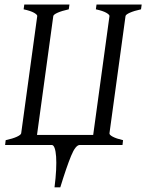

<svg xmlns="http://www.w3.org/2000/svg" viewBox="-20 -635 641 841"><path d="M516.6 0H329.6Q311 0 291.3 48.1Q271.5 96.2 244.1 185.5H218.8Q224.1 144 225.8 109.9Q227.5 75.7 225.8 51.3Q224.1 26.9 219.2 13.4Q214.4 0 206.5 0H2.4L4.9 -21Q36.1 -27.8 54 -36.1Q71.8 -44.4 72.8 -51.3L143.1 -564.5Q144 -570.3 129.4 -578.9Q114.7 -587.4 83.5 -594.2L86.4 -615.2H284.2L281.2 -594.2Q250.5 -587.4 232.4 -579.3Q214.4 -571.3 213.4 -564.5L142.1 -43.9H388.2L459.5 -564.5Q460.4 -570.3 445.8 -578.9Q431.2 -587.4 399.9 -594.2L402.8 -615.2H600.6L597.7 -594.2Q566.9 -587.4 548.8 -579.3Q530.8 -571.3 529.8 -564.5L459.5 -51.3Q458.5 -44.4 474.1 -36.1Q489.7 -27.8 519 -21Z"/></svg>

Font: Gentium Plus CyrE
Style: Italic
Weight: 400
Italic angle: -8°
Designer: J. Victor Gaultney, Annie Olsen, Iska Routamaa, Becca Hirsbrunner
Foundry: SIL International
Version: Version 5.000